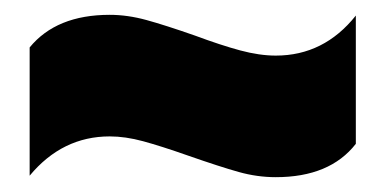

<svg xmlns="http://www.w3.org/2000/svg" viewBox="-20 -465 520 259"><path d="M234 -255Q197 -268 173 -274.5Q149 -281 128 -281Q64 -281 20 -228V-401Q56 -445 128 -445Q152 -445 177.5 -438Q203 -431 243 -417Q278 -404 304 -397Q330 -390 352 -390Q417 -390 460 -444V-271Q425 -226 352 -226Q327 -226 302 -233Q277 -240 234 -255Z"/></svg>

Font: Readiness ExtraBold
Style: Regular
Weight: 800
Designer: Katatrad Team
Foundry: CadsonDemak
Version: Version 1.00;January 16, 2020;FontCreator 12.0.0.2550 64-bit